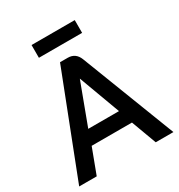

<svg xmlns="http://www.w3.org/2000/svg" viewBox="-201 -1010 1072 1147"><g transform="rotate(-30 335.0 -437.0)"><path d="M474 -173H196L131 0H10L282 -700H335Q389 -700 410 -647L660 0H538ZM229 -271H441L336 -555H335ZM186 -874H484V-786H186Z"/></g></svg>

Font: Bai Jamjuree SemiBold
Style: Regular
Weight: 600
Version: Version 1.000; ttfautohint (v1.6)